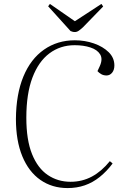

<svg xmlns="http://www.w3.org/2000/svg" viewBox="-20 -943 625 977"><path d="M488 -607Q504 -643 489.5 -666.5Q475 -690 440 -701.5Q405 -713 360 -713Q287 -713 231.5 -671.5Q176 -630 145 -548Q114 -466 114 -344Q114 -231 143 -159Q172 -87 223 -52.5Q274 -18 339 -18Q398 -18 447.5 -44.5Q497 -71 539 -123L553 -111Q523 -71 487.5 -42.5Q452 -14 411.5 0Q371 14 324 14Q245 14 185.5 -27.5Q126 -69 93.5 -148Q61 -227 61 -338Q62 -464 99 -553.5Q136 -643 204 -690.5Q272 -738 361 -738Q412 -738 458 -722Q504 -706 533 -677.5Q562 -649 562 -610Q562 -587 550.5 -573Q539 -559 522 -559Q507 -559 495.5 -565.5Q484 -572 476 -581ZM225 -911 234 -923 361 -835 496 -923 505 -910 402 -804Q390 -793 380.5 -786.5Q371 -780 361 -780Q354 -780 349 -781.5Q344 -783 339 -785Z"/></svg>

Font: Literata 60pt ExtraLight
Style: Italic
Weight: 250
Italic angle: -2°
Designer: Latin by Veronika Burian and Jose Scaglione. Greek by Irene Vlachou. Cyrillic by Vera Evstafieva
Foundry: TypeTogether
Version: Version 3.103;gftools[0.9.29]